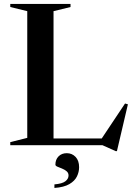

<svg xmlns="http://www.w3.org/2000/svg" viewBox="-20 -735 677 972"><path d="M572 30H565.5L498.5 0H32V-15.5L118 -37V-678.5L32 -699.5V-715H337V-699.5L251 -678.5V-34H495L613 -211L627.5 -207ZM255.5 198.5Q295.5 195 311.2 182.5Q327 170 327 153.5Q327 140 317 131.8Q307 123.5 293.8 118.2Q280.5 113 270.5 108.8Q260.5 104.5 260.5 98.5Q260.5 72.5 276.5 56.5Q292.5 40.5 318 40.5Q344.5 40.5 362.5 59.2Q380.5 78 380.5 111.5Q380.5 135.5 369.5 158.2Q358.5 181 331.2 197Q304 213 255.5 216.5Z"/></svg>

Font: Newsreader 72pt Medium
Style: Regular
Weight: 500
Designer: Hugues Gentile
Foundry: Production Type
Version: Version 1.003; ttfautohint (v1.8.3)